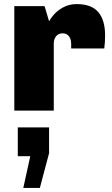

<svg xmlns="http://www.w3.org/2000/svg" viewBox="-20 -541 546 939"><path d="M494 -367Q494 -335 490 -304H328V-328Q328 -350 317 -364Q306 -378 286 -378Q266 -378 254.5 -364Q243 -350 243 -328V0H50V-511H198L220 -437Q226 -449 243 -469Q260 -489 289 -505Q318 -521 355 -521Q427 -521 460.5 -482Q494 -443 494 -367ZM128 223H67V82H220V208L175 378H94Z"/></svg>

Font: Chivo Black
Style: Regular
Weight: 900
Designer: Hector Gatti
Foundry: Omnibus-Type
Version: Version 1.007